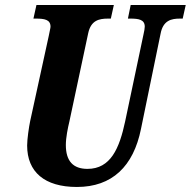

<svg xmlns="http://www.w3.org/2000/svg" viewBox="-20 -734 759 764"><path d="M286 10C426 10 511 -72 541 -221L619 -600C629 -653 662 -660 696 -660H707L719 -714H500L489 -660H499C532 -660 556 -656 556 -628C556 -622 554 -609 551 -597L478 -251C455 -143 420 -62 328 -62C271 -62 242 -93 242 -157C242 -187 250 -225 256 -250L331 -602C342 -653 374 -660 410 -660H421L433 -714H125L113 -660H123C157 -660 181 -656 181 -628C181 -622 178 -613 174 -591L100 -252C95 -228 88 -180 88 -155C88 -50 157 10 286 10Z"/></svg>

Font: Noto Serif Condensed Extra
Style: Italic
Weight: 800
Width: 3
Italic angle: -12°
Designer: Monotype Design Team
Foundry: Monotype Imaging Inc.
Version: Version 1.901